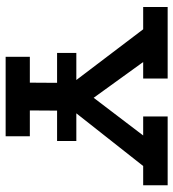

<svg xmlns="http://www.w3.org/2000/svg" viewBox="14 -644 629 698"><g transform="rotate(90 329.0 -294.5)"><path d="M5 -589H265V-500H205L335 -320L472 -500H403V-589H653V-500H583L382 -245L381 -88H475V0H186V-88H280L281 -243L86 -500H5ZM172 -257H492V-187H172Z"/></g></svg>

Font: Podkova SemiBold
Style: Regular
Weight: 600
Designer: Ilya Yudin
Foundry: Cyreal (www.cyreal.org)
Version: Version 2.103